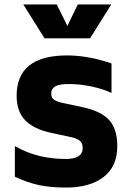

<svg xmlns="http://www.w3.org/2000/svg" viewBox="-20 -829 592 866"><path d="M47 0ZM47 -32V-170Q102 -139 158.5 -125.5Q215 -112 278 -112Q353 -112 353 -162Q353 -182 341 -193Q329 -204 303 -210L214 -229Q133 -246 94 -286Q55 -326 55 -397Q55 -579 283 -579Q377 -579 483 -543V-410Q444 -428 392.5 -439Q341 -450 290 -450Q246 -450 228.5 -439Q211 -428 211 -407Q211 -389 222 -380.5Q233 -372 257 -366L346 -347Q431 -330 470 -290Q509 -250 509 -170Q509 -77 446.5 -30Q384 17 278 17Q209 17 156.5 6Q104 -5 47 -32ZM482 -809 386 -656H181L85 -809H236L284 -712L331 -809Z"/></svg>

Font: Biryani ExtraBold
Style: Regular
Weight: 800
Designer: Dan Reynolds and Mathieu Reguer
Foundry: Dan Reynolds and Mathieu Reguer
Version: Version 1.004; ttfautohint (v1.1) -l 5 -r 5 -G 72 -x 0 -D la